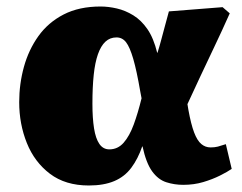

<svg xmlns="http://www.w3.org/2000/svg" viewBox="-20 -554 745 590"><path d="M253 16Q181 16 133.5 -20Q86 -56 62.5 -114.5Q39 -173 39 -240Q39 -296 53.5 -348.5Q68 -401 98 -443Q128 -485 175.5 -509.5Q223 -534 289 -534Q313 -534 339 -528Q365 -522 389.5 -507Q414 -492 433 -464.5Q452 -437 463 -392H464Q470 -411 475 -430Q480 -449 486 -471Q492 -493 499 -519L664 -532L686 -513Q662 -459 639 -411Q616 -363 595.5 -319Q575 -275 556 -234L559 -216Q567 -172 576.5 -147Q586 -122 598.5 -111.5Q611 -101 627 -101Q640 -101 649.5 -103.5Q659 -106 674 -111L692 -35Q679 -26 656 -14.5Q633 -3 604.5 5.5Q576 14 543 14Q516 14 491 6Q466 -2 447.5 -27.5Q429 -53 418 -104H417Q404 -66 383.5 -38.5Q363 -11 331 2.5Q299 16 253 16ZM316 -95Q342 -95 360 -115.5Q378 -136 391 -171.5Q404 -207 415 -252L411 -273Q400 -337 389.5 -373Q379 -409 367.5 -424Q356 -439 338 -439Q318 -439 304 -426Q290 -413 281 -387.5Q272 -362 268 -324Q264 -286 264 -235Q264 -191 269 -159.5Q274 -128 285.5 -111.5Q297 -95 316 -95Z"/></svg>

Font: Literata Black
Style: Italic
Weight: 900
Italic angle: -2°
Designer: Latin by Veronika Burian and Jose Scaglione. Greek by Irene Vlachou. Cyrillic by Vera Evstafieva
Foundry: TypeTogether
Version: Version 3.002